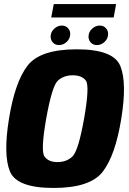

<svg xmlns="http://www.w3.org/2000/svg" viewBox="-20 -925 636 950"><path d="M245 5Q62.5 5 29 -77.2Q-4.5 -159.5 24.5 -337.5Q53.5 -517.5 115.5 -599.2Q177.5 -681 359.8 -681Q542 -681 575.5 -598.2Q609 -515.5 580 -337.5Q551 -157.5 489 -76.2Q427 5 245 5ZM264.5 -123Q309 -123 338.2 -150.5Q367.5 -178 396 -337.5Q424.5 -500 404.8 -526.2Q385 -552.5 340 -552.5Q295.5 -552.5 266.5 -526.2Q237.5 -500 208.5 -337.5Q180.5 -178 200.2 -150.5Q220 -123 264.5 -123ZM272 -702Q253.5 -702 242 -714.2Q230.5 -726.5 230.5 -744Q230.5 -766 247.5 -782.2Q264.5 -798.5 286 -798.5Q304 -798.5 315.8 -786.5Q327.5 -774.5 327.5 -757Q327.5 -734.5 310.5 -718.2Q293.5 -702 272 -702ZM459.5 -702Q441 -702 429.5 -714.2Q418 -726.5 418 -744Q418 -766 435 -782.2Q452 -798.5 473.5 -798.5Q491.5 -798.5 503.2 -786.5Q515 -774.5 515 -757Q515 -734.5 498 -718.2Q481 -702 459.5 -702ZM233.5 -838.5 246 -905H554.5L542.5 -838.5Z"/></svg>

Font: Anybody ExtraBold
Style: Italic
Weight: 800
Italic angle: -10°
Designer: Tyler Finck
Foundry: Etcetera Type Company
Version: Version 1.010; ttfautohint (v1.8.3) -l 8 -r 50 -G 200 -x 14 